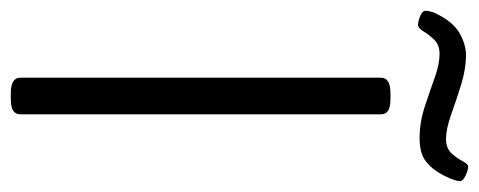

<svg xmlns="http://www.w3.org/2000/svg" viewBox="-302 -600 888 356"><g transform="rotate(90 142.0 -422.0)"><path d="M138 2Q122 2 115 -2.5Q108 -7 108 -16V-684Q108 -693 115 -697.5Q122 -702 138 -702H146Q163 -702 169.5 -697.5Q176 -693 176 -684V-16Q176 -7 169.5 -2.5Q163 2 146 2ZM10 -753Q6 -753 -0.5 -755Q-7 -757 -11.5 -760Q-16 -763 -16 -767Q-16 -771 -15 -774.5Q-14 -778 -13 -782Q3 -817 24.5 -829.5Q46 -842 66 -842Q92 -842 121 -833Q150 -824 176.5 -814.5Q203 -805 222 -805Q239 -805 248.5 -815.5Q258 -826 263 -836Q268 -846 273 -846Q280 -846 290 -841Q300 -836 300 -831Q300 -828 298 -821Q296 -814 289 -800Q278 -779 263 -767.5Q248 -756 220 -756Q191 -756 162 -765.5Q133 -775 108 -784Q83 -793 64 -793Q47 -793 37.5 -783Q28 -773 22 -763Q16 -753 10 -753Z"/></g></svg>

Font: Asap Light
Style: Regular
Weight: 300
Designer: Pablo Cosgaya
Foundry: Omnibus-Type
Version: Version 3.001